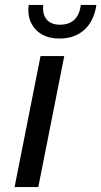

<svg xmlns="http://www.w3.org/2000/svg" viewBox="-20 -757 410 777"><path d="M39 0 144 -530H240L135 0ZM220 -601Q179 -601 149.5 -618Q120 -635 105.5 -665.5Q91 -696 96 -737H155Q151 -699 169 -678Q187 -657 222 -657Q297 -657 307 -737H370Q361 -673 322 -637Q283 -601 220 -601Z"/></svg>

Font: MOST Montserrat Medium
Style: Italic
Weight: 500
Italic angle: -11.3°
Designer: Julieta Ulanovsky
Foundry: Julieta Ulanovsky
Version: Version 8.000;March 11, 2024;FontCreator 15.0.0.2926 64-bit